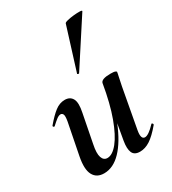

<svg xmlns="http://www.w3.org/2000/svg" viewBox="-182 -829 840 939"><g transform="rotate(-30 238.0 -360.0)"><path d="M127 13Q85 13 67.5 -19.5Q50 -52 63 -119L98 -297Q103 -326 98.5 -335Q94 -344 85 -344Q75 -344 62 -334Q49 -324 33 -309Q29 -305 25 -309Q21 -313 25 -317Q57 -355 83 -375Q109 -395 138 -395Q168 -395 180.5 -372Q193 -349 182 -297L151 -138Q141 -90 149 -67Q157 -44 178 -44Q207 -44 237.5 -82Q268 -120 295 -193.5Q322 -267 340 -374L358 -373Q339 -255 304 -168Q269 -81 224 -34Q179 13 127 13ZM332 9Q300 9 290.5 -13.5Q281 -36 288 -77L340 -374Q345 -394 396 -394Q416 -394 422.5 -391Q429 -388 429 -386Q429 -382 424 -360Q419 -338 414 -312L373 -89Q364 -40 388 -40Q398 -40 412.5 -50Q427 -60 446 -80Q449 -84 453 -79.5Q457 -75 454 -71Q418 -28 389.5 -9.5Q361 9 332 9ZM265 -473Q264 -470 258.5 -472Q253 -474 255 -476L330 -716Q331 -721 347.5 -725Q364 -729 384 -731Q404 -733 418.5 -732.5Q433 -732 430 -727Z"/></g></svg>

Font: Cormorant Light
Style: Bold Italic
Weight: 700
Italic angle: -10°
Version: Version 4.000